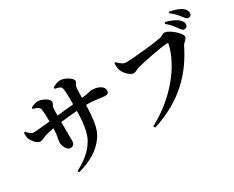

<svg xmlns="http://www.w3.org/2000/svg" viewBox="-118 -1307 2236 1833"><g transform="rotate(-30 1000.0 -390.5)"><path d="M517 -749C566 -738 587 -731 590 -704C597 -661 598 -606 597 -532C540 -526 469 -518 414 -513C414 -543 415 -573 416 -590C419 -626 436 -628 436 -651C436 -691 357 -726 318 -726C293 -726 263 -715 239 -701L240 -687C286 -674 308 -664 313 -638C317 -616 319 -561 320 -503C259 -497 174 -487 140 -487C112 -487 95 -504 68 -535L55 -531C53 -504 55 -475 62 -460C72 -438 111 -380 150 -380C172 -380 195 -396 221 -405C245 -413 279 -421 320 -428C318 -338 302 -307 302 -282C302 -241 330 -182 367 -182C400 -182 415 -201 415 -241C415 -287 414 -360 414 -442C466 -448 534 -455 597 -460C595 -343 581 -224 541 -157C485 -61 397 -1 314 42L323 59C458 23 566 -39 632 -135C687 -212 696 -326 701 -465H710C810 -465 863 -448 899 -448C927 -448 944 -454 944 -487C944 -535 877 -562 818 -562C798 -562 786 -551 701 -542C701 -571 702 -603 703 -636C706 -693 729 -688 729 -713C729 -747 653 -793 600 -793C575 -793 546 -780 516 -764Z M1875 -620C1897 -620 1912 -635 1912 -656C1912 -675 1904 -693 1883 -712C1852 -740 1805 -759 1749 -774L1739 -760C1786 -720 1811 -685 1830 -658C1847 -634 1859 -620 1875 -620ZM1966 -695C1987 -695 1999 -709 1999 -730C1999 -753 1989 -772 1964 -792C1935 -812 1890 -829 1833 -840L1824 -828C1877 -787 1898 -758 1916 -735C1936 -710 1947 -695 1966 -695ZM1148 -678 1134 -672C1134 -645 1134 -627 1140 -602C1150 -565 1204 -499 1249 -499C1272 -499 1297 -519 1320 -525C1377 -540 1598 -587 1665 -587C1672 -587 1676 -584 1674 -575C1626 -356 1427 -110 1154 33L1166 53C1490 -52 1673 -241 1793 -485C1809 -517 1846 -528 1846 -561C1846 -597 1741 -689 1695 -689C1667 -689 1665 -673 1624 -664C1570 -652 1318 -625 1238 -625C1201 -625 1176 -650 1148 -678Z"/></g></svg>

Font: Source Han Serif
Style: Bold
Weight: 700
Designer: Ryoko NISHIZUKA 西塚涼子 (kana & ideographs); Frank Grießhammer (Latin, Greek & Cyrillic); Wenlong ZHANG 张文龙 (bopomofo); San
Foundry: Adobe Systems Incorporated
Version: Version 1.001;PS 1.001;hotconv 16.6.54;makeotf.lib2.5.65590